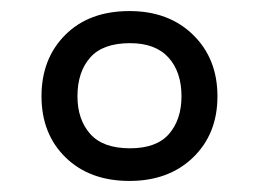

<svg xmlns="http://www.w3.org/2000/svg" viewBox="-20 -744 468 347"><path d="M214 -417Q142 -417 98.5 -459.5Q55 -502 55 -570Q55 -638 98 -681Q141 -724 214 -724Q285 -724 329 -681Q373 -638 373 -570Q373 -502 329 -459.5Q285 -417 214 -417ZM215 -476Q263 -476 285.5 -502Q308 -528 308 -570Q308 -614 284.5 -640Q261 -666 215 -666Q166 -666 143 -640Q120 -614 120 -570Q120 -528 143 -502Q166 -476 215 -476Z"/></svg>

Font: Noto Sans Ogham
Style: Regular
Weight: 400
Designer: Monotype Design Team
Foundry: Monotype Imaging Inc.
Version: Version 2.001; ttfautohint (v1.8.4.7-5d5b)